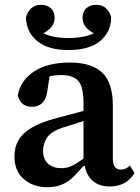

<svg xmlns="http://www.w3.org/2000/svg" viewBox="-20 -763 583 798"><path d="M436 12Q393 12 366.5 -10.5Q340 -33 332 -74H328Q306 -49 285.5 -28.5Q265 -8 239 3.5Q213 15 176 15Q118 15 79 -18.5Q40 -52 40 -114Q40 -150 56 -179Q72 -208 110.5 -231.5Q149 -255 218 -273Q246 -280 273 -287.5Q300 -295 327 -302V-335Q327 -402 305.5 -426.5Q284 -451 234 -451Q222 -451 210.5 -450Q199 -449 186 -446L178 -393Q174 -354 157 -336.5Q140 -319 114 -319Q89 -319 74 -331.5Q59 -344 54 -366Q65 -429 121.5 -466Q178 -503 271 -503Q360 -503 404.5 -461.5Q449 -420 449 -324V-104Q449 -79 458 -68.5Q467 -58 483 -58Q503 -58 520 -75L539 -44Q506 12 436 12ZM265 -555Q180 -555 135 -592Q90 -629 88 -690Q93 -713 109 -728Q125 -743 150 -743Q175 -743 191 -729Q207 -715 207 -689Q207 -668 194 -651.5Q181 -635 160 -625Q200 -605 265 -605Q330 -605 370 -625Q349 -635 336 -651.5Q323 -668 323 -689Q323 -715 339 -729Q355 -743 380 -743Q406 -743 421.5 -728Q437 -713 442 -690Q441 -629 395.5 -592Q350 -555 265 -555ZM159 -137Q159 -101 180 -82.5Q201 -64 235 -64Q258 -64 278.5 -73.5Q299 -83 327 -104V-260Q307 -253 287.5 -247Q268 -241 248 -235Q194 -218 176.5 -192.5Q159 -167 159 -137Z"/></svg>

Font: Source Serif 4 SmText Semibold
Style: Regular
Weight: 600
Designer: Frank Grießhammer
Foundry: Adobe
Version: Version 4.005;hotconv 1.1.0;makeotfexe 2.6.0